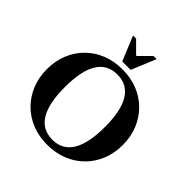

<svg xmlns="http://www.w3.org/2000/svg" viewBox="-241 -1126 1323 1323"><g transform="rotate(45 420.0 -464.5)"><path d="M420 11Q339.1 11 271.5 -16Q204 -43 154.5 -92.5Q105 -142 77.5 -209.5Q50 -277 50 -357Q50 -437 77.3 -504Q104.5 -571 154.3 -620.5Q204 -670 271.6 -697Q339.1 -724 420 -724Q500.9 -724 568.5 -697Q636 -670 685.5 -620.5Q735 -571 762.5 -504Q790 -437 790 -357Q790 -277 762.7 -209.5Q735.5 -142 685.7 -92.5Q636 -43 568.4 -16Q500.9 11 420 11ZM420 -39Q615 -39 615 -357Q615 -674 420 -674Q225 -674 225 -357Q225 -39 420 -39ZM380 -761 306 -940H336L418 -858H424L506 -940H536L462 -761Z"/></g></svg>

Font: Baskervville SC
Style: Regular
Weight: 400
Designer: Alexis Faudot, Rémi Forte, Morgane Pierson, Rafael Ribas, Tanguy Vanlaeys, Rosalie Wagner, Thomas Huot-Marchand
Foundry: ANRT
Version: Version 1.100